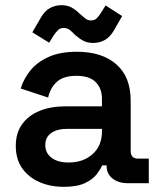

<svg xmlns="http://www.w3.org/2000/svg" viewBox="-20 -708 617 742"><path d="M226 14Q174 14 132 -4.5Q90 -23 65.5 -58Q41 -93 41 -144Q41 -194 65.5 -228Q90 -262 133 -279.5Q176 -297 231 -297H374V-327Q374 -366 350 -390.5Q326 -415 275 -415Q225 -415 199.5 -391.5Q174 -368 166 -331L60 -366Q72 -405 98.5 -437Q125 -469 169 -488.5Q213 -508 277 -508Q374 -508 429.5 -459.5Q485 -411 485 -319V-125Q485 -95 513 -95H555V0H474Q438 0 415 -18Q392 -36 392 -67V-69H375Q369 -55 354 -35Q339 -15 308.5 -0.5Q278 14 226 14ZM245 -80Q302 -80 338 -112.5Q374 -145 374 -200V-210H238Q201 -210 178 -194Q155 -178 155 -147Q155 -117 179 -98.5Q203 -80 245 -80ZM170 -543 105 -583 138 -640Q152 -665 172.5 -676.5Q193 -688 218 -688Q239 -688 255.5 -679.5Q272 -671 288 -655Q298 -646 308.5 -637.5Q319 -629 331 -629Q346 -629 354.5 -638Q363 -647 370 -658L388 -687L452 -646L420 -590Q406 -566 386 -554Q366 -542 340 -542Q318 -542 302 -550.5Q286 -559 269 -574Q260 -584 250 -592Q240 -600 226 -600Q212 -600 203.5 -591Q195 -582 188 -572Z"/></svg>

Font: Space Grotesk SemiBold
Style: Regular
Weight: 600
Designer: Florian Karsten
Foundry: Florian Karsten
Version: Version 2.000